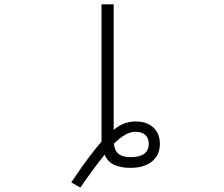

<svg xmlns="http://www.w3.org/2000/svg" viewBox="-20 -770 1040 893"><path d="M509.8 -101.6Q514.6 -38.1 587.9 -39.1Q670.9 -39.1 671.9 -100.6Q671.9 -127.9 655.8 -142.6Q639.6 -157.2 607.4 -157.2Q564.5 -156.2 509.8 -101.6ZM452.1 -111.3V-118.2V-750H508.8V-166Q554.7 -205.1 611.3 -205.1Q662.1 -205.1 692.9 -177.2Q723.6 -149.4 723.6 -100.6Q723.6 -48.8 687 -19Q650.4 10.7 586.9 10.7Q490.2 10.7 466.8 -50.8Q419.9 6.8 353.5 102.5L311.5 78.1Q394.5 -45.9 452.1 -111.3Z"/></svg>

Font: Gen Shin Gothic Monospace Light
Style: Regular
Weight: 300
Designer: [Source Han Sans]
Ryoko NISHIZUKA  (kana & ideographs); Paul D. Hunt (Latin, Greek & Cyrillic); Wenlong ZHANG  (bopomofo
Version: Version 1.002.20150607